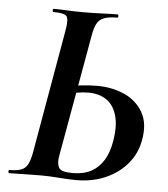

<svg xmlns="http://www.w3.org/2000/svg" viewBox="-48 -669 627 716"><g transform="rotate(5 265.5 -310.5)"><path d="M263 4Q238 4 199.5 1Q161 -2 131 -2Q98 -2 67 -1Q36 0 13 0Q9 0 9 -6Q9 -12 13 -12Q41 -12 56.5 -18Q72 -24 80.5 -40Q89 -56 94 -84L175 -547Q183 -591 174 -602Q165 -613 125 -613Q121 -613 121 -619Q121 -625 125 -625Q148 -625 175 -623.5Q202 -622 233 -622Q275 -622 307 -623.5Q339 -625 364 -625Q367 -625 367 -619Q367 -613 364 -613Q332 -613 314 -606Q296 -599 287.5 -583Q279 -567 274 -538L192 -77Q188 -52 196 -36.5Q204 -21 247 -21Q289 -21 317.5 -36.5Q346 -52 363.5 -81Q381 -110 388 -151Q398 -208 387.5 -247Q377 -286 349.5 -305.5Q322 -325 280 -325Q260 -325 238 -321Q216 -317 193 -311L189 -336Q220 -346 251.5 -349.5Q283 -353 311 -353Q367 -353 413 -332.5Q459 -312 483 -270Q507 -228 495 -165Q486 -115 454 -77Q422 -39 373 -17.5Q324 4 263 4Z"/></g></svg>

Font: Cormorant Light
Style: Italic
Weight: 300
Italic angle: -10°
Designer: Christian Thalmann (Catharsis Fonts)
Foundry: Catharsis Fonts
Version: Version 4.000